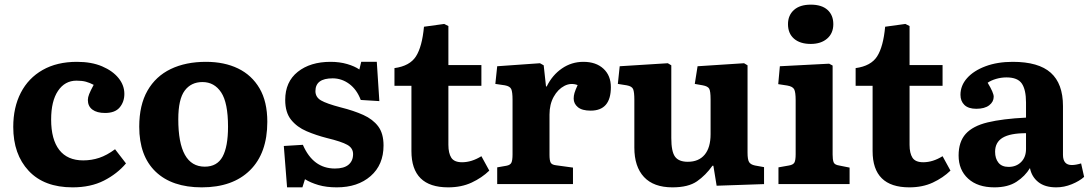

<svg xmlns="http://www.w3.org/2000/svg" viewBox="-20 -792 4685 826"><path d="M292 14Q170 14 103.5 -57Q37 -128 37 -246Q37 -330 69.5 -393Q102 -456 163.5 -491Q225 -526 311 -526Q374 -526 419.5 -506.5Q465 -487 490 -456Q515 -425 515 -388Q515 -354 495 -330Q475 -306 432 -306Q397 -306 377.5 -320.5Q358 -335 358 -362Q358 -373 363.5 -387Q369 -401 383 -427Q366 -436 349.5 -440.5Q333 -445 309 -445Q259 -445 229.5 -401Q200 -357 200 -278Q200 -192 235 -147Q270 -102 338 -102Q374 -102 407 -113Q440 -124 475 -150L522 -89Q484 -44 427 -15Q370 14 292 14Z M848 14Q720 14 649.5 -53.5Q579 -121 579 -247Q579 -340 614.5 -402Q650 -464 714.5 -495Q779 -526 866 -526Q945 -526 1004 -497.5Q1063 -469 1096.5 -412Q1130 -355 1130 -268Q1130 -133 1055.5 -59.5Q981 14 848 14ZM861 -75Q914 -75 937.5 -118Q961 -161 961 -247Q961 -350 931.5 -394.5Q902 -439 851 -439Q802 -439 774.5 -402Q747 -365 747 -279Q747 -75 861 -75Z M1215 14 1201 -164 1283 -169Q1327 -67 1421 -67Q1460 -67 1479.5 -83.5Q1499 -100 1499 -129Q1499 -155 1474 -169Q1449 -183 1387 -198Q1340 -210 1299 -227.5Q1258 -245 1232.5 -276.5Q1207 -308 1207 -362Q1207 -440 1261 -483Q1315 -526 1402 -526Q1441 -526 1473.5 -516.5Q1506 -507 1526 -493L1534 -526H1601L1612 -357L1532 -362Q1515 -407 1482.5 -431Q1450 -455 1411 -455Q1337 -455 1337 -400Q1337 -374 1361 -360Q1385 -346 1446 -330Q1502 -316 1543 -297.5Q1584 -279 1607 -248.5Q1630 -218 1630 -166Q1630 -83 1574.5 -34.5Q1519 14 1429 14Q1384 14 1350 4Q1316 -6 1292 -21L1281 14Z M1908 14Q1750 14 1750 -142V-423H1677V-499Q1743 -508 1769.5 -549.5Q1796 -591 1804 -677L1891 -689L1909 -680V-512H2051V-423H1909V-169Q1909 -133 1921.5 -113.5Q1934 -94 1968 -94Q2009 -94 2051 -120L2085 -58Q2053 -27 2009 -6.5Q1965 14 1908 14Z M2119 0V-72L2159 -79Q2175 -82 2180 -92Q2185 -102 2185 -128V-363Q2185 -396 2179.5 -408.5Q2174 -421 2152 -425L2111 -431L2119 -507L2303 -520L2319 -511L2329 -420H2332Q2356 -469 2397.5 -497.5Q2439 -526 2490 -526Q2544 -526 2576 -496.5Q2608 -467 2608 -417Q2608 -316 2521 -316Q2484 -316 2466 -331Q2448 -346 2448 -368Q2448 -380 2451.5 -392Q2455 -404 2465 -426Q2436 -437 2408 -422.5Q2380 -408 2362 -375.5Q2344 -343 2344 -299V-126Q2344 -102 2349 -92.5Q2354 -83 2372 -81L2445 -71V0Z M2873 14Q2792 14 2750.5 -30.5Q2709 -75 2709 -157V-363Q2709 -395 2704 -408Q2699 -421 2676 -425L2638 -431L2646 -507L2853 -520L2868 -511V-198Q2868 -140 2884 -118Q2900 -96 2939 -96Q2986 -96 3011.5 -126.5Q3037 -157 3037 -215V-364Q3037 -400 3031 -410.5Q3025 -421 3003 -425L2969 -431L2981 -507L3181 -520L3196 -511V-135Q3196 -106 3202.5 -95Q3209 -84 3228 -80L3267 -73V0L3063 7L3049 -79H3045Q3016 -38 2978.5 -12Q2941 14 2873 14Z M3468 -603Q3422 -603 3396 -625.5Q3370 -648 3370 -688Q3370 -726 3395.5 -749Q3421 -772 3468 -772Q3515 -772 3540 -749.5Q3565 -727 3565 -688Q3565 -649 3538.5 -626Q3512 -603 3468 -603ZM3329 0V-72L3374 -80Q3392 -83 3397.5 -92.5Q3403 -102 3403 -129V-361Q3403 -396 3396.5 -408Q3390 -420 3367 -424L3328 -430L3335 -507L3547 -518L3562 -510V-127Q3562 -106 3566 -94.5Q3570 -83 3590 -80L3635 -71V0Z M3892 14Q3734 14 3734 -142V-423H3661V-499Q3727 -508 3753.5 -549.5Q3780 -591 3788 -677L3875 -689L3893 -680V-512H4035V-423H3893V-169Q3893 -133 3905.5 -113.5Q3918 -94 3952 -94Q3993 -94 4035 -120L4069 -58Q4037 -27 3993 -6.5Q3949 14 3892 14Z M4258 14Q4186 14 4145 -23.5Q4104 -61 4104 -123Q4104 -182 4134.5 -216Q4165 -250 4229 -265.5Q4293 -281 4394 -286V-351Q4394 -406 4376 -432.5Q4358 -459 4310 -459Q4287 -459 4265 -452.5Q4243 -446 4229 -436Q4255 -393 4255 -376Q4255 -354 4235.5 -339Q4216 -324 4180 -324Q4146 -324 4129 -340.5Q4112 -357 4112 -384Q4112 -424 4140.5 -456Q4169 -488 4220 -507Q4271 -526 4337 -526Q4448 -526 4500.5 -479Q4553 -432 4553 -336V-126Q4553 -82 4591 -82Q4608 -82 4631 -89L4644 -31Q4624 -13 4591 0.5Q4558 14 4524 14Q4475 14 4446.5 -9Q4418 -32 4411 -69Q4390 -34 4353 -10Q4316 14 4258 14ZM4319 -74Q4352 -74 4373 -95Q4394 -116 4394 -151V-219Q4326 -219 4293.5 -199.5Q4261 -180 4261 -139Q4261 -110 4275.5 -92Q4290 -74 4319 -74Z"/></svg>

Font: Literata 12pt
Style: Bold
Weight: 700
Designer: Latin by Veronika Burian and Jose Scaglione. Greek by Irene Vlachou. Cyrillic by Vera Evstafieva.
Foundry: TypeTogether
Version: Version 3.002